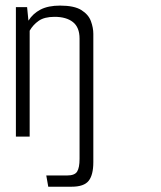

<svg xmlns="http://www.w3.org/2000/svg" viewBox="-20 -496 586 697"><path d="M37.7 -470H78.4L83.2 -421Q99.5 -446.9 127.2 -461.3Q154.9 -475.7 198.1 -475.7Q249.8 -475.7 275.6 -459.3Q301.5 -442.9 310.1 -419Q318.8 -395.2 318.8 -373.2V0H268.8V-355.9Q268.8 -397 244.6 -416Q220.5 -434.9 178.1 -434.9Q141.2 -434.9 120.6 -420.5Q100 -406.1 87.7 -384.5V0H37.7ZM155.2 181.8 148 141H223.6Q251.2 141 260 126.9Q268.8 112.8 268.8 80.7V-248.1H318.8V92.5Q318.8 138.9 301.9 160.3Q285 181.8 240.1 181.8Z"/></svg>

Font: Smooch Sans Thin
Style: Regular
Weight: 100
Designer: Robert E. Leuschke
Foundry: Robert E. Leuschke
Version: Version 1.010